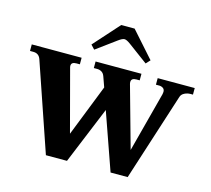

<svg xmlns="http://www.w3.org/2000/svg" viewBox="-132 -1142 1428 1302"><g transform="rotate(15 582.0 -491.5)"><path d="M428 -775 401 -804 562 -984H656L816 -804L789 -775L651 -877Q624 -897 609 -897Q594 -897 567 -877ZM1154 -700V-654H1137Q1115 -654 1095 -644Q1075 -634 1069 -615L871 1H751L610 -400L445 1H297L85 -618Q72 -654 33 -654H10V-700H360V-654H336Q300 -654 300 -628Q300 -620 303 -611L417 -182L560 -545L534 -618Q527 -637 513 -645.5Q499 -654 482 -654H458V-700H780V-654H757Q721 -654 721 -627Q721 -618 723 -612L843 -182L954 -604Q956 -616 956 -620Q956 -638 944 -646Q932 -654 917 -654H894V-700Z"/></g></svg>

Font: Taviraj ExtraBold
Style: Regular
Weight: 800
Designer: Katatrad Team
Foundry: CadsonDemak
Version: Version 1.001